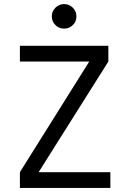

<svg xmlns="http://www.w3.org/2000/svg" viewBox="-20 -917 626 937"><path d="M77.1 0V-76.7L415.5 -616.7H77.1V-693.4H508.8V-616.7L168.5 -76.7H518.6V0ZM293 -777.3Q268.1 -777.3 250.5 -794.7Q232.9 -812 232.9 -836.9Q232.9 -861.8 250.5 -879.4Q268.1 -897 293 -897Q317.9 -897 335.4 -879.4Q353 -861.8 353 -836.9Q353 -812 335.4 -794.7Q317.9 -777.3 293 -777.3Z"/></svg>

Font: Cascadia Mono SemiLight
Style: Regular
Weight: 350
Monospace: yes
Designer: Aaron Bell
Foundry: Saja Typeworks
Version: Version 2404.023; ttfautohint (v1.8.4)